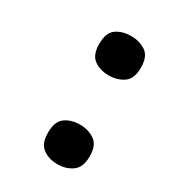

<svg xmlns="http://www.w3.org/2000/svg" viewBox="-141 -627 651 719"><g transform="rotate(30 184.5 -268.0)"><path d="M217 -375Q179 -375 153 -393.5Q127 -412 127 -460Q127 -509 153 -527Q179 -545 217 -545Q253 -545 280 -527Q307 -509 307 -460Q307 -412 280 -393.5Q253 -375 217 -375ZM217 9Q179 9 153 -10Q127 -29 127 -76Q127 -125 153 -143.5Q179 -162 217 -162Q253 -162 280 -143.5Q307 -125 307 -77Q307 -29 280 -10Q253 9 217 9Z"/></g></svg>

Font: Noto Serif Gujarati ExtraBold
Style: Regular
Weight: 800
Version: Version 2.102